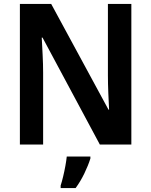

<svg xmlns="http://www.w3.org/2000/svg" viewBox="-20 -734 768 975"><path d="M647 0H487L196 -543H192Q194 -503 196.5 -455Q199 -407 199 -365V0H81V-714H240L531 -177H534Q532 -213 530 -262Q528 -311 528 -350V-714H647ZM439 71Q428 106 408.5 146.5Q389 187 364 221H288V208Q294 190 300.5 163Q307 136 312 108.5Q317 81 319 61H439Z"/></svg>

Font: Noto Sans Bengali SemiCondensed SemiBold
Style: Regular
Weight: 600
Width: 4
Designer: Joana Ranito - Universal Thirst; Jelle Bosma - Monotype Design Team
Foundry: Universal Thirst ehf.
Version: Version 3.000; ttfautohint (v1.8.4.7-5d5b)